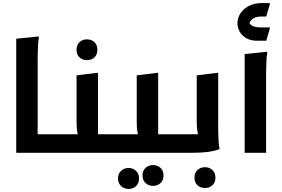

<svg xmlns="http://www.w3.org/2000/svg" viewBox="-20 -998 1845 1254"><path d="M194 0V-121H364V-20L344 0ZM86 -745 233 -760 234 -752Q230 -734 228.5 -707Q227 -680 226.5 -652Q226 -624 226 -604V0H86Z M364 -121H545L497 -97Q489 -110 484.5 -137.5Q480 -165 480 -202V-506L611 -522H620V-64L563 -121H757V-20L737 0H344V-101ZM548 -605Q519 -605 499.5 -623Q480 -641 480 -673Q480 -705 499.5 -723Q519 -741 548 -741Q577 -741 596.5 -723Q616 -705 616 -673Q616 -641 596.5 -623Q577 -605 548 -605Z M757 -121H938L890 -97Q882 -110 877.5 -137.5Q873 -165 873 -202V-506L1004 -522H1013V-64L956 -121H1150V-20L1130 0H737V-101ZM911 148Q911 116 931 98Q951 80 979 80Q1008 80 1028 98Q1048 116 1048 148Q1048 180 1028 198Q1008 216 979 216Q951 216 931 198Q911 180 911 148ZM751 167Q751 136 771 117.5Q791 99 820 99Q848 99 868 117.5Q888 136 888 167Q888 199 868.5 217.5Q849 236 819 236Q791 236 771 217.5Q751 199 751 167Z M1130 0V-101L1150 -121H1330L1282 -97Q1274 -110 1269.5 -138Q1265 -166 1265 -203V-506L1396 -522H1405V-180Q1405 -160 1405.5 -132Q1406 -104 1407.5 -77Q1409 -50 1413 -32V-24Q1383 -12 1339 -6Q1295 0 1232 0ZM1250 162Q1250 130 1270 112Q1290 94 1319 94Q1347 94 1367 112Q1387 130 1387 162Q1387 194 1367.5 212Q1348 230 1318 230Q1290 230 1270 212Q1250 194 1250 162Z M1578 -645 1725 -660 1726 -652Q1722 -634 1720.5 -607Q1719 -580 1718.5 -552Q1718 -524 1718 -504V0H1578ZM1531 -845Q1531 -881 1550.5 -911Q1570 -941 1606 -959.5Q1642 -978 1691 -978H1742V-969L1719 -890H1687Q1653 -890 1632.5 -877Q1612 -864 1605 -832L1601 -859Q1614 -834 1634.5 -826.5Q1655 -819 1680 -819H1742V-811L1719 -732H1657Q1619 -732 1590 -748Q1561 -764 1546 -790Q1531 -816 1531 -845Z"/></svg>

Font: Kufam SemiBold
Style: Italic
Weight: 600
Italic angle: -11°
Designer: Artur Schmal
Foundry: Original Type
Version: Version 1.301; ttfautohint (v1.8.3)